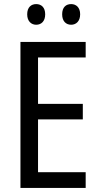

<svg xmlns="http://www.w3.org/2000/svg" viewBox="-20 -919 488 939"><path d="M113 -849C113 -815 133 -798 157 -798C182 -798 201 -815 201 -849C201 -883 182 -899 157 -899C133 -899 113 -884 113 -849ZM284 -849C284 -815 303 -798 328 -798C352 -798 372 -815 372 -849C372 -883 352 -899 328 -899C303 -899 284 -884 284 -849ZM399 0V-77H166V-335H385V-411H166V-638H399V-714H80V0Z"/></svg>

Font: Noto Sans Arabic UI Cn
Style: Regular
Weight: 400
Width: 3
Designer: Monotype Design Team, Nadine Chahine and Nizar Qandah
Foundry: Monotype Imaging Inc.
Version: Version 2.010